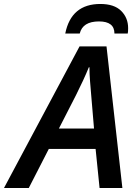

<svg xmlns="http://www.w3.org/2000/svg" viewBox="-78 -948 691 968"><path d="M-58 0H67L168 -197H404L424 0H539L459 -714H323ZM219 -300 305 -468Q324 -506 340.5 -541.5Q357 -577 370 -609H373Q373 -576 376 -538Q379 -500 382 -466L396 -300ZM251 -779H324Q339 -840 421 -840Q499 -840 499 -779H566Q568 -787 568 -806Q568 -858 533 -893Q498 -928 428 -928Q281 -928 251 -779Z"/></svg>

Font: Noto Sans UI Medium
Style: Italic
Weight: 500
Italic angle: -12°
Designer: Monotype Design Team
Foundry: Monotype Imaging Inc.
Version: Version 1.901